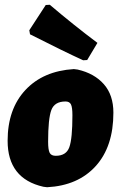

<svg xmlns="http://www.w3.org/2000/svg" viewBox="-20 -774 508 806"><path d="M189 -754Q289 -669 389 -594L346 -522L329 -521Q248 -558 106 -630L103 -647L172 -753ZM290 -484 306 -482Q376 -466 416 -420.5Q456 -375 456 -301Q456 -159 382 -77Q308 5 178 12L162 10Q12 -24 12 -183Q12 -316 86.5 -396Q161 -476 290 -484ZM255 -348Q209 -348 195.5 -312Q182 -276 182 -179Q182 -145 188.5 -132.5Q195 -120 214 -120Q258 -120 271 -156Q284 -192 284 -290Q284 -323 278 -335.5Q272 -348 255 -348Z"/></svg>

Font: Alegreya Sans Black
Style: Italic
Weight: 900
Italic angle: -7°
Designer: Juan Pablo del Peral
Foundry: Huerta Tipografica
Version: Version 2.007